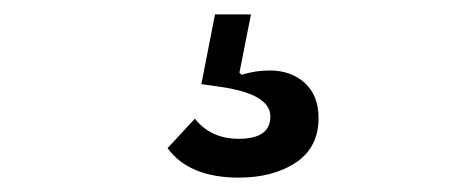

<svg xmlns="http://www.w3.org/2000/svg" viewBox="-20 -40 640 267"><path d="M312 207Q243 207 213 166L251 125Q273 153 312 153Q356 153 356 122Q356 91 288 81L260 77L279 -20H329L313 61L316 64Q335 58 355 58Q385 58 404 75.5Q423 93 423 124Q423 165 391.5 186Q360 207 312 207Z"/></svg>

Font: Anuphan
Style: Regular
Weight: 400
Designer: Mike Abbink, Paul van der Laan, Pieter van Rosmalen, Mint Tantisuwanna
Foundry: Bold Monday; Cadson Demak
Version: Version 3.002;hotconv 1.0.109;makeotfexe 2.5.65596